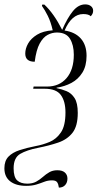

<svg xmlns="http://www.w3.org/2000/svg" viewBox="-55 -681 444 874"><path d="M213 173Q211 157 205 148.5Q199 140 182 140Q163 140 146.5 146.5Q130 153 110.5 159Q91 165 64 165Q18 165 -8.5 144.5Q-35 124 -35 85Q-35 51 -16.5 32Q2 13 34 2.5Q66 -8 107 -16Q140 -22 171 -35Q202 -48 222.5 -78.5Q243 -109 243 -169Q243 -220 222 -248.5Q201 -277 149 -277H96L98 -287H159Q215 -287 248 -325.5Q281 -364 281 -432Q281 -476 263.5 -504.5Q246 -533 204 -533Q182 -533 161.5 -522Q141 -511 125.5 -482.5Q110 -454 103 -400Q60 -400 60 -437Q60 -460 73 -483Q86 -506 113.5 -523Q141 -540 185 -543Q176 -582 162.5 -609Q149 -636 136 -654L137 -660H147Q190 -620 228 -545Q252 -600 277 -630.5Q302 -661 333 -661Q349 -661 359 -653Q369 -645 369 -632Q369 -618 358 -607Q349 -617 324 -617Q271 -617 239 -542Q287 -535 313 -505.5Q339 -476 339 -427Q339 -381 320 -350.5Q301 -320 270 -303.5Q239 -287 203 -282L202 -280Q226 -275 248 -266Q270 -257 284.5 -234.5Q299 -212 299 -167Q299 -107 275 -76.5Q251 -46 210 -32Q169 -18 118 -8Q67 2 37 19.5Q7 37 7 85Q7 125 23 140Q39 155 69 155Q93 155 109.5 146Q126 137 140 124.5Q154 112 169.5 103Q185 94 206 94Q229 94 240.5 104.5Q252 115 252 132Q252 150 241.5 161.5Q231 173 213 173Z"/></svg>

Font: Noto Serif Display ExtraCondensed Light
Style: Italic
Weight: 300
Width: 2
Italic angle: -12°
Designer: Monotype Design Team
Foundry: Monotype Imaging Inc.
Version: Version 2.009